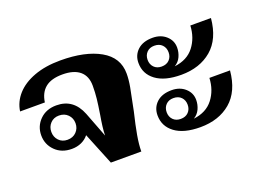

<svg xmlns="http://www.w3.org/2000/svg" viewBox="-89 -759 1271 954"><g transform="rotate(-20 546.5 -281.5)"><path d="M285 -170Q270 -151 247 -140.5Q224 -130 196 -130Q142 -130 108.5 -163.5Q75 -197 75 -245Q75 -293 108.5 -326.5Q142 -360 196 -360Q286 -360 322 -269L373 -136Q373 -156 376.5 -184Q380 -212 385 -240Q393 -290 396.5 -322Q400 -354 400 -390Q400 -441 368.5 -467.5Q337 -494 277 -494Q218 -494 186.5 -468.5Q155 -443 148 -393H17Q24 -442 58.5 -480.5Q93 -519 152.5 -541Q212 -563 291 -563Q422 -563 500.5 -518.5Q579 -474 579 -389Q579 -357 572 -318.5Q565 -280 548 -199Q532 -133 523.5 -84.5Q515 -36 515 0H354ZM256 -244Q256 -271 238 -289.5Q220 -308 191 -308Q163 -308 145.5 -289.5Q128 -271 128 -244Q128 -217 145.5 -198.5Q163 -180 191 -180Q220 -180 238 -198.5Q256 -217 256 -244Z M652 -418Q652 -459 680.5 -485.5Q709 -512 760 -512Q803 -512 831 -487Q859 -462 859 -425Q859 -400 848.5 -377Q838 -354 816 -341Q884 -349 919.5 -395Q955 -441 958 -505H1067Q1057 -397 994 -343.5Q931 -290 833 -290Q746 -290 699 -325Q652 -360 652 -418ZM811 -417Q811 -441 796 -456.5Q781 -472 755 -472Q730 -472 715 -456.5Q700 -441 700 -417Q700 -393 715 -377.5Q730 -362 755 -362Q781 -362 796 -377.5Q811 -393 811 -417ZM652 -141Q652 -182 680.5 -208.5Q709 -235 760 -235Q803 -235 831 -210Q859 -185 859 -148Q859 -123 848.5 -100Q838 -77 816 -64Q884 -72 919.5 -118Q955 -164 958 -228H1067Q1057 -120 994 -66.5Q931 -13 833 -13Q746 -13 699 -48Q652 -83 652 -141ZM811 -140Q811 -164 796 -179.5Q781 -195 755 -195Q730 -195 715 -179.5Q700 -164 700 -140Q700 -116 715 -100.5Q730 -85 755 -85Q781 -85 796 -100.5Q811 -116 811 -140Z"/></g></svg>

Font: Taviraj Bold
Style: Regular
Weight: 700
Designer: Katatrad Team
Foundry: CadsonDemak
Version: Version 1.030